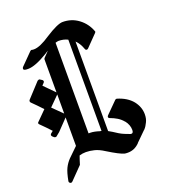

<svg xmlns="http://www.w3.org/2000/svg" viewBox="-182 -1040 1157 1312"><g transform="rotate(-20 396.5 -384.5)"><path d="M740 -127Q740 -179 705 -224Q667 -271 595 -292Q587 -292 583 -287L501 -205Q495 -199 496.5 -192.5Q498 -186 505 -184Q533 -174 556 -160Q579 -146 597 -124V-125Q623 -92 623 -55Q623 -32 608 -32Q604 -32 601 -33Q603 -33 599 -34Q583 -40 564 -47.5Q545 -55 527 -66Q508 -79 491 -89Q474 -99 465 -104V-755Q492 -729 507 -686Q509 -678 516 -676.5Q523 -675 529 -681L610 -764Q617 -770 614 -776Q592 -836 542 -873.5Q492 -911 427 -911Q390 -911 301 -854Q224 -802 180 -802Q168 -802 164 -804Q161 -805 157.5 -803Q154 -801 152 -799L68 -714Q63 -708 64 -701Q65 -694 74 -692Q79 -690 98 -690Q149 -690 242 -746Q248 -750 254 -754Q260 -758 266 -761L228 -722Q227 -721 225.5 -718Q224 -715 224 -713V-474Q222 -474 222 -475Q202 -495 185.5 -512Q169 -529 149 -549L164 -565Q169 -569 168 -576Q167 -583 161 -586L147 -595Q144 -598 138.5 -596Q133 -594 130 -592L34 -488Q27 -479 34 -469Q52 -452 70.5 -432.5Q89 -413 107 -394L39 -326Q29 -318 39 -308Q57 -291 75 -272Q93 -253 110 -235L94 -222Q83 -212 93 -201L103 -192Q110 -186 120 -189L148 -212L224 -291V-84L156 -18Q133 6 118.5 35.5Q104 65 93 124Q91 134 100 139.5Q109 145 118 136L205 47Q210 32 214.5 16.5Q219 1 225 -14Q247 -21 273 -21Q301 -21 333 -13Q365 -5 402 19Q486 71 518 79Q522 80 527.5 80.5Q533 81 542 81Q592 81 629 42H628L699 -28V-27Q710 -39 715.5 -48Q721 -57 728 -71Q740 -94 740 -127ZM423 -120Q417 -123 418.5 -121.5Q420 -120 414 -123L416 -121Q374 -135 346 -135H334V-794Q341 -796 346.5 -797.5Q352 -799 356 -799Q393 -799 423 -784ZM224 -319 154 -388 224 -458Z"/></g></svg>

Font: MM Taunggyi
Style: Regular
Weight: 400
Designer: Khon Soe Zaw Thu
Version: Version 1.00 July 18, 2016, initial release